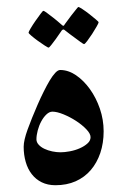

<svg xmlns="http://www.w3.org/2000/svg" viewBox="-20 -532 363 558"><path d="M281.2 -150.4Q281.2 -116.2 271.5 -87.4Q261.7 -58.6 243.7 -37.6Q225.6 -16.6 199.7 -5.1Q173.8 6.3 141.1 6.3Q118.7 6.3 101.3 -2.2Q84 -10.7 72.3 -25.9Q60.5 -41 54.7 -61.5Q48.8 -82 48.8 -105.5Q48.8 -124 60.3 -155.8Q71.8 -187.5 89.4 -228Q98.1 -248 107.2 -266.1Q116.2 -284.2 124.5 -298.1Q132.8 -312 140.6 -320.3Q148.4 -328.6 154.8 -328.6Q178.2 -328.6 200.7 -313.5Q223.1 -298.3 241.2 -273.2Q259.3 -248 270.3 -216.1Q281.2 -184.1 281.2 -150.4ZM132.3 -207.5Q123.5 -207.5 115 -199.5Q106.4 -191.4 99.9 -179.2Q93.3 -167 89.6 -152.8Q85.9 -138.7 85.9 -127Q85.9 -118.7 92.3 -111.6Q98.6 -104.5 108.9 -99.6Q119.1 -94.7 131.8 -92Q144.5 -89.4 155.8 -89.4Q168 -89.4 183.3 -92.3Q198.7 -95.2 211.9 -101.1Q225.1 -106.9 234.1 -115Q243.2 -123 243.2 -133.3Q243.2 -143.6 230.7 -156.5Q218.3 -169.4 200.9 -180.7Q183.6 -191.9 164.6 -199.7Q145.5 -207.5 132.3 -207.5ZM266.6 -467.3Q266.6 -464.8 260.7 -454.6Q254.9 -444.3 247.6 -433.1Q240.2 -421.9 233.4 -412.8Q226.6 -403.8 224.1 -403.8Q222.7 -403.8 214.1 -409.9Q205.6 -416 195.3 -423.8Q183.6 -432.1 168.9 -443.8Q166.5 -446.3 164.1 -446.3Q162.1 -446.3 159.7 -443.8Q149.9 -429.7 142.1 -418.5Q134.8 -408.7 128.9 -401.1Q123 -393.6 121.1 -393.6Q119.1 -393.6 109.9 -399.7Q100.6 -405.8 90.1 -413.3Q79.6 -420.9 71.3 -428Q63 -435.1 63 -437Q63 -439.5 69.1 -449.7Q75.2 -460 83 -471.2Q90.8 -482.4 97.7 -491.5Q104.5 -500.5 105.5 -500.5Q108.9 -500.5 117.2 -493.9Q125.5 -487.3 134.8 -480.5Q145.5 -472.2 158.2 -460.9Q162.1 -457 164.1 -457Q166 -457 168.9 -462.4Q178.7 -476.1 187 -486.8Q194.3 -495.6 200.4 -503.7Q206.5 -511.7 208 -511.7Q210 -511.7 219.7 -505.4Q229.5 -499 239.7 -491Q250 -482.9 258.3 -475.8Q266.6 -468.8 266.6 -467.3Z"/></svg>

Font: Accordance
Style: Italic
Weight: 400
Italic angle: -11°
Version: Version 1.2 (build January 31, 2020) Miklal Software Solutio